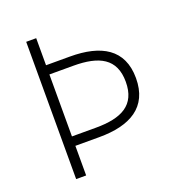

<svg xmlns="http://www.w3.org/2000/svg" viewBox="-127 -810 870 920"><g transform="rotate(-20 308.5 -350.0)"><path d="M106 0H157V-151H279C437 -151 541 -209 541 -357C541 -505 437 -562 279 -562H157V-700H106ZM157 -199V-515H279C410 -515 489 -476 489 -357C489 -238 410 -199 279 -199Z"/></g></svg>

Font: Chess Sans Light
Style: Regular
Weight: 300
Designer: Wolf Bōese
Foundry: Wolf Bōese
Version: Version 7.223;Glyphs 3.3 (3306)